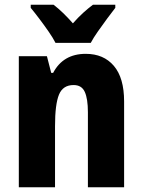

<svg xmlns="http://www.w3.org/2000/svg" viewBox="-20 -786 599 806"><path d="M340 -560Q415 -560 458 -509.5Q501 -459 501 -360V0H349V-315Q349 -371 336 -400Q323 -429 289 -429Q244 -429 227.5 -388.5Q211 -348 211 -256V0H59V-550H177L195 -480H203Q245 -560 340 -560ZM213 -606Q203 -626 184 -653.5Q165 -681 144.5 -708Q124 -735 109 -753V-766H205Q244 -736 286 -688Q309 -714 329.5 -732.5Q350 -751 370 -766H464V-753Q449 -734 429.5 -707.5Q410 -681 391 -654Q372 -627 361 -606Z"/></svg>

Font: Noto Sans Arabic UI Cn XBd
Style: Regular
Weight: 800
Width: 3
Designer: Monotype Design Team, Nadine Chahine and Nizar Qandah
Foundry: Monotype Imaging Inc.
Version: Version 2.010; ttfautohint (v1.8.4.7-5d5b)